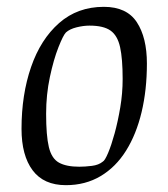

<svg xmlns="http://www.w3.org/2000/svg" viewBox="-20 -533 493 562"><path d="M173 9Q108 9 75.5 -34.5Q43 -78 43 -156Q43 -256 71 -337Q99 -418 153 -465.5Q207 -513 284 -513Q351 -513 380.5 -468Q410 -423 410 -347Q410 -270 394.5 -205Q379 -140 349 -92Q319 -44 274.5 -17.5Q230 9 173 9ZM212 -45Q229 -45 249 -47.5Q269 -50 281 -60Q287 -63 296.5 -85.5Q306 -108 315.5 -142.5Q325 -177 332 -218.5Q339 -260 339 -302Q339 -361 331.5 -395Q324 -429 303.5 -443.5Q283 -458 242 -458Q224 -458 204 -453Q184 -448 173 -438Q165 -430 151 -394.5Q137 -359 126 -307.5Q115 -256 115 -200Q115 -136 123 -102.5Q131 -69 152.5 -57Q174 -45 212 -45Z"/></svg>

Font: Faustina Light
Style: Italic
Weight: 300
Italic angle: -8°
Designer: Alfonso Garcia
Foundry: http://www.omnibus-type.com
Version: Version 1.200